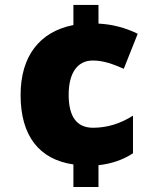

<svg xmlns="http://www.w3.org/2000/svg" viewBox="-20 -744 626 774"><path d="M275.9 -643.1C139.2 -616.2 63 -517.1 63 -360.8C63 -196.8 137.7 -101.1 275.9 -81.1V9.8H377V-78.1C428.2 -83.5 474.6 -99.1 516.1 -126V-277.8C464.8 -245.1 411.1 -229 355 -229C289.6 -229 256.8 -273.4 256.8 -361.8C256.8 -449.7 292 -500 354 -500C396.5 -500 432.6 -486.8 479 -466.8L535.2 -607.9C485.4 -632.3 432.6 -646 377 -648.9V-724.1H275.9Z"/></svg>

Font: Sahel Black
Style: Bold
Weight: 900
Foundry: Saber Rastikerdar (saber.rastikerdar@gmail.com)
Version: Version 3.4.0